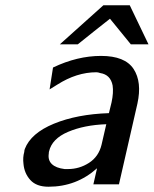

<svg xmlns="http://www.w3.org/2000/svg" viewBox="-20 -698 583 728"><path d="M207 -530 372 -678H472L543 -530H476L397 -627Q385 -618 335 -578L275 -530ZM72 -122Q72 -127 74 -133Q97 -193 184.5 -229Q272 -265 393 -269L403 -310Q411 -347 407 -374Q399 -415 360 -421Q352 -424 345 -424Q271 -424 197 -377L168 -359L181 -442Q273 -486 363 -486Q454 -486 486.5 -436.5Q519 -387 501 -305L431 1H334L348 -60Q270 10 164 10Q118 10 95 -15.5Q72 -41 69 -77Q66 -101 72 -122ZM166 -124Q165 -121 165 -116Q161 -91 176.5 -76Q192 -61 225 -57H238Q281 -57 317.5 -80.5Q354 -104 365 -149L383 -227Q299 -224 238 -198Q177 -172 166 -124Z"/></svg>

Font: Coval
Style: Italic
Weight: 400
Foundry: Context Ltd
Version: Version 001.000